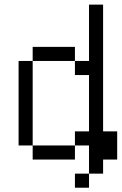

<svg xmlns="http://www.w3.org/2000/svg" viewBox="-20 -708 540 852"><path d="M437.5 -125H500V0H437.5V62.5H375V-62.5H312.5V-125H375V-375H312.5V-437.5H375V-687.5H437.5ZM62.5 -437.5H125V-62.5H62.5ZM125 -62.5H312.5V0H125ZM125 -500H312.5V-437.5H125ZM312.5 62.5H375V125H312.5Z"/></svg>

Font: 寒蝉点阵体 16px
Style: Regular
Weight: 400
Designer: Designed by Warren2060
Foundry: ChillType
Version: Version 1.000